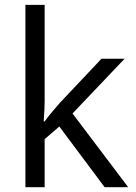

<svg xmlns="http://www.w3.org/2000/svg" viewBox="-20 -780 565 800"><path d="M166 -273.9Q187 -303.7 230 -352.1L402.8 -535.2H499L282.2 -307.1L514.2 0H416L227.1 -252.9L166 -200.2V0H85.9V-759.8H166V-356.9Q166 -330.1 162.1 -273.9Z"/></svg>

Font: f0_46894 
Style: Regular
Weight: 400
Foundry: Ascender Corporation
Version: Version 1.10